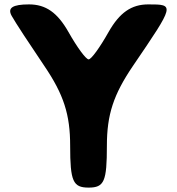

<svg xmlns="http://www.w3.org/2000/svg" viewBox="-20 -903 806 873"><path d="M33 -831C49 -802 116 -700 181 -604C270 -473 299 -382 299 -240C299 -78 312 -50 383 -50C454 -50 466 -78 466 -240C466 -382 496 -473 585 -604C775 -883 775 -883 654 -883C578 -883 524 -846 474 -758C434 -687 395 -633 383 -633C371 -633 331 -687 291 -758C241 -846 188 -883 112 -883C37 -883 13 -867 33 -831Z"/></svg>

Font: Hussar Skorodowane
Style: Bold
Weight: 700
Foundry: Cannot Into Space Fonts
Version: Version 0.892